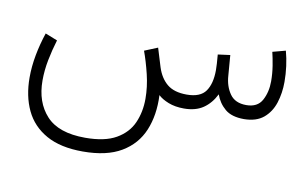

<svg xmlns="http://www.w3.org/2000/svg" viewBox="-63 -433 1295 806"><g transform="rotate(10 584.0 -30.5)"><path d="M716.3 0Q678.2 0 649.7 -11.2Q621.1 -22.5 605.5 -37.6Q609.4 47.4 582.3 112.5Q555.2 177.7 492.9 214.6Q430.7 251.5 329.1 251.5Q233.9 251.5 173.3 217.5Q112.8 183.6 84.2 123.3Q55.7 63 55.7 -16.1Q55.7 -62.5 64.9 -112.1Q74.2 -161.6 90.3 -209.5L142.1 -189Q128.9 -146 120.1 -101.1Q111.3 -56.2 111.3 -13.2Q111.3 79.6 163.3 136.2Q215.3 192.9 329.1 192.9Q412.6 192.9 460.9 165Q509.3 137.2 529.8 90.8Q550.3 44.4 550.3 -11.7Q550.3 -62.5 537.6 -115Q524.9 -167.5 509.3 -210L565.4 -232.9L589.8 -153.3Q604 -108.9 633.8 -84.2Q663.6 -59.6 717.3 -59.6Q775.4 -59.6 798.1 -92Q820.8 -124.5 820.8 -182.1Q820.8 -193.8 819.8 -209.7Q818.8 -225.6 816.9 -248L869.1 -254.9L876 -168Q878.9 -123.5 901.1 -91.6Q923.3 -59.6 971.2 -59.6Q1019 -59.6 1038.1 -94.7Q1057.1 -129.9 1057.1 -175.8Q1057.1 -208.5 1051.8 -241.7Q1046.4 -274.9 1040.5 -298.8L1095.7 -313.5Q1104 -283.2 1108.4 -249.8Q1112.8 -216.3 1112.8 -183.1Q1112.8 -135.3 1099.4 -93.5Q1085.9 -51.8 1055.2 -26.1Q1024.4 -0.5 972.2 0Q919.4 0 891.1 -23.9Q862.8 -47.9 850.1 -84Q830.1 -43.9 797.9 -22Q765.6 0 716.3 0Z"/></g></svg>

Font: Vazirmatn FD NL ExtraLight
Style: Regular
Weight: 200
Designer: Saber Rastikerdar
Foundry: Saber Rastikerdar
Version: Version 33.003